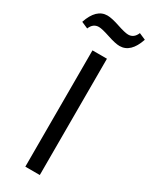

<svg xmlns="http://www.w3.org/2000/svg" viewBox="-262 -939 781 988"><g transform="rotate(30 128.5 -445.0)"><path d="M85 0V-691H171V0ZM194 -780Q169 -780 121 -796Q73 -812 54 -812Q20 -812 5 -775L-34 -792Q-3 -885 63 -885Q88 -885 136 -869Q184 -853 203 -853Q237 -853 252 -890L291 -873Q260 -780 194 -780Z"/></g></svg>

Font: Average Sans
Style: Regular
Weight: 400
Designer: Eduardo Rodriguez Tunni
Foundry: Eduardo Rodriguez Tunni
Version: Version 1.001